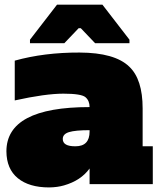

<svg xmlns="http://www.w3.org/2000/svg" viewBox="-20 -798 692 832"><path d="M368.2 -233.9Q306.6 -233.9 279.3 -225.6Q252 -217.3 252 -195.8Q252 -163.6 307.1 -164.1Q368.2 -164.1 368.2 -228ZM368.2 -334Q368.2 -361.8 350.1 -377Q332 -392.1 254.4 -392.1Q176.8 -392.1 43.9 -362.8V-535.2Q171.9 -570.8 324.7 -570.3Q477.5 -569.8 540 -509.3Q598.1 -454.6 598.1 -328.1V-164.1H642.1V0H368.2V-67.9Q330.6 -15.6 257.3 5.4Q229 13.7 192.9 14.2Q106 14.2 57.1 -25.9Q8.3 -65.9 7.8 -142.1Q7.8 -334 368.2 -334ZM109.9 -610.8V-626L227.1 -777.8H423.8L541 -626V-610.8H392.1L330.1 -675.8H320.8L258.8 -610.8Z"/></svg>

Font: AlfaSlabOne-Regular
Style: Regular
Weight: 400
Designer: JM Sole
Foundry: JM Sole
Version: Version 1.001